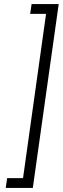

<svg xmlns="http://www.w3.org/2000/svg" viewBox="-20 -750 308 942"><path d="M268 -730H135L128 -682H206L93 124H15L8 172H141Z"/></svg>

Font: Secuela ExtLt
Style: Italic
Weight: 200
Italic angle: -8°
Designer: Fernando Haro
Foundry: deFharo
Version: Version 1.704